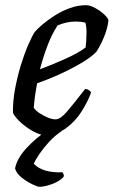

<svg xmlns="http://www.w3.org/2000/svg" viewBox="-20 -520 438 740"><path d="M149 0Q135 0 111.5 -12Q88 -24 65 -43.5Q42 -63 30 -84Q29 -129 38 -177Q47 -225 60.5 -269Q74 -313 88.5 -346.5Q103 -380 114 -397Q123 -408 143 -425Q163 -442 190 -459.5Q217 -477 248.5 -488.5Q280 -500 312 -500Q327 -500 347 -489Q367 -478 382 -464Q397 -450 398 -441Q394 -408 379.5 -374Q365 -340 351 -320Q333 -301 296.5 -279Q260 -257 214.5 -236Q169 -215 123 -199Q117 -166 114 -143Q111 -120 110 -105Q117 -94 132 -84Q147 -74 164 -67Q181 -60 194 -60Q212 -60 236.5 -88Q261 -116 308 -177Q316 -177 322.5 -172.5Q329 -168 331 -163Q319 -130 295.5 -92Q272 -54 236 -27Q200 0 149 0ZM134 -253Q185 -272 233.5 -294Q282 -316 310 -337Q313 -362 313 -382Q314 -396 313 -409Q312 -422 309 -433Q300 -435 290.5 -436Q281 -437 271 -437Q253 -437 235.5 -433Q218 -429 202 -422Q180 -389 163 -344Q146 -299 134 -253ZM132 200Q125 200 104 190Q83 180 63 164Q43 148 38 129Q46 90 82 51Q118 12 158 -14L218 -15Q191 3 169 27Q147 51 131.5 74Q116 97 110 111Q144 147 221 144Q223 147 225 151.5Q227 156 225 162Q209 179 180.5 189.5Q152 200 132 200Z"/></svg>

Font: Texturina
Style: Italic
Weight: 400
Italic angle: -11°
Designer: Guillermo Torres Carreño
Foundry: Omnibus-Type
Version: Version 1.002; ttfautohint (v1.8.3)